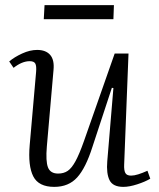

<svg xmlns="http://www.w3.org/2000/svg" viewBox="-20 -716 620 750"><path d="M16 -476Q36 -493 66.5 -507Q97 -521 125 -521Q159 -521 176 -501.5Q193 -482 189 -442L163 -144Q158 -86 167.5 -62Q177 -38 207 -38Q229 -38 244.5 -48.5Q260 -59 275 -86.5Q290 -114 308 -165L428 -507H482L465 -73Q464 -51 469.5 -40.5Q475 -30 492 -30Q504 -30 520 -35Q536 -40 556 -49L567 -18Q547 -6 516 4Q485 14 462 14Q421 14 408 -12Q395 -38 399 -86L423 -372L417 -373L341 -142Q315 -60 281.5 -23Q248 14 192 14Q131 14 110 -27Q89 -68 96 -149L121 -435Q123 -458 118 -467.5Q113 -477 96 -477Q66 -477 33 -451ZM154 -696H425L423 -641H151Z"/></svg>

Font: Literata 36pt Light
Style: Italic
Weight: 300
Italic angle: -2°
Designer: Latin by Veronika Burian and Jose Scaglione. Greek by Irene Vlachou. Cyrillic by Vera Evstafieva
Foundry: TypeTogether
Version: Version 3.002